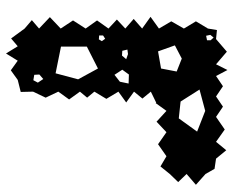

<svg xmlns="http://www.w3.org/2000/svg" viewBox="-89 -669 777 639"><g transform="rotate(90 299.5 -349.5)"><path d="M75 -43 47 -67 75 -91 37 -127 75 -163 48 -204 75 -246 48 -284 75 -322 45 -350 75 -378 43 -406 75 -434 36 -462 75 -490 51 -531 75 -573 51 -613 75 -653 80 -683 110 -680 152 -716 194 -680 213 -718 233 -680 267 -703 301 -680 335 -703 369 -680 411 -709 452 -680 480 -714 508 -680 542 -675 559 -645 595 -613 559 -582 586 -554 559 -526 534 -495 500 -515 460 -487 420 -515 385 -482 349 -515 323 -479 322 -481 285 -463 308 -435 285 -407 321 -381 285 -355 309 -315 285 -275 305 -251 285 -227 311 -191 285 -155 305 -113 285 -71 286 -30 246 -20 214 3 182 -20 158 19 134 -20 108 2ZM114 -662 105 -672 96 -661 99 -647 114 -650ZM418 -617 349 -644 278 -625 318 -562 374 -556ZM218 -549 175 -566 131 -543 151 -487 208 -497ZM258 -389 228 -390 212 -368 229 -342 252 -360ZM177 -381 160 -387 145 -385 149 -368 165 -367ZM109 -311 98 -304V-291L111 -290L117 -300ZM244 -221 208 -287 135 -250V-164L224 -146ZM243 -105 228 -92 229 -75 247 -72 255 -87Z"/></g></svg>

Font: Rubik Gemstones
Style: Regular
Weight: 400
Designer: Hubert and Fischer, NaN
Foundry: Hubert and Fischer, NaN
Version: Version 2.200